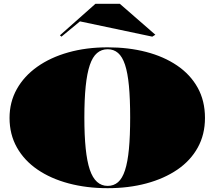

<svg xmlns="http://www.w3.org/2000/svg" viewBox="-20 -971 1124 1006"><path d="M544 -723Q653 -723 745.5 -699Q838 -675 907.5 -628Q977 -581 1015.5 -512Q1054 -443 1054 -353Q1054 -266 1016 -197.5Q978 -129 909 -82Q840 -35 747 -10Q654 15 544 15Q434 15 340 -10Q246 -35 176.5 -82.5Q107 -130 68.5 -198.5Q30 -267 30 -353Q30 -436 68 -504Q106 -572 175 -621Q244 -670 338 -696.5Q432 -723 544 -723ZM544 -713Q512 -713 488.5 -693Q465 -673 450.5 -630Q436 -587 429 -519Q422 -451 422 -355Q422 -261 429 -193Q436 -125 450.5 -82Q465 -39 488.5 -18Q512 3 544 3Q576 3 598.5 -16.5Q621 -36 635 -79Q649 -122 655.5 -190Q662 -258 662 -356Q662 -453 655.5 -521.5Q649 -590 635 -632Q621 -674 598.5 -693.5Q576 -713 544 -713ZM302 -779 294 -786 480 -951H608L794 -789L778 -779L399 -859Z"/></svg>

Font: Kalnia SemiExpanded
Style: Bold
Weight: 700
Width: 6
Designer: Frida Medrano
Foundry: Frida Medrano
Version: Version 1.105